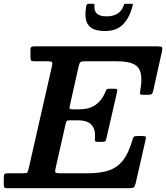

<svg xmlns="http://www.w3.org/2000/svg" viewBox="-63 -995 878 1015"><path d="M492.5 -831Q554 -831 588.2 -866.8Q622.5 -902.5 637.5 -963Q640 -970.5 639 -972.8Q638 -975 630 -975H603Q594 -975 592.8 -971.2Q591.5 -967.5 588.5 -960.5Q579 -935.5 556.8 -922Q534.5 -908.5 500 -908.5Q463.5 -908.5 448.5 -923.8Q433.5 -939 436.5 -967Q437.5 -975 429 -975H407Q395.5 -975 393.5 -965.5Q385.5 -924 390.8 -894Q396 -864 420 -847.5Q444 -831 492.5 -831ZM284 -340.5Q287 -352.5 290 -355.8Q293 -359 308 -359H349Q400 -359 421.2 -334.5Q442.5 -310 439 -269.5Q438 -259.5 438.5 -252.2Q439 -245 453.5 -245H477Q492 -245 494.8 -249.8Q497.5 -254.5 500 -266L555 -505Q558 -517.5 556.2 -521.8Q554.5 -526 538.5 -526H517.5Q501.5 -526 498.2 -518.2Q495 -510.5 490 -500Q473.5 -462 440.5 -439.5Q407.5 -417 355.5 -417H323.5Q309 -417 306 -420.5Q303 -424 306 -436L353 -645Q357 -661.5 361.8 -666.2Q366.5 -671 387.5 -671H556.5Q612 -671 642 -657Q672 -643 680.5 -609.8Q689 -576.5 679 -518.5Q677.5 -508 677 -501Q676.5 -494 691 -494H717.5Q737 -494 740.8 -499Q744.5 -504 748 -519.5L793 -722.5Q797 -740 793.5 -745Q790 -750 767.5 -750H120.5Q110.5 -750 104.2 -747.5Q98 -745 98 -733.5V-693.5Q98 -679 102 -675Q106 -671 120.5 -671H188.5Q208 -671 211.8 -666.8Q215.5 -662.5 212 -647L88 -101.5Q84.5 -86 80.5 -82.5Q76.5 -79 57 -79H-19.5Q-35.5 -79 -39.2 -74.8Q-43 -70.5 -43 -53.5V-17Q-43 -5.5 -38.5 -2.8Q-34 0 -23.5 0H618.5Q639 0 644.5 -4.8Q650 -9.5 654 -25.5L707 -257.5Q709.5 -269 707 -272.5Q704.5 -276 689 -276H664Q647 -276 643.8 -271.2Q640.5 -266.5 637 -254.5Q617 -185 586.8 -146.8Q556.5 -108.5 511.5 -93.8Q466.5 -79 401 -79H254.5Q233.5 -79 230.2 -83.5Q227 -88 230.5 -104Z"/></svg>

Font: Besley SemiBold
Style: Italic
Weight: 600
Italic angle: -13°
Designer: Owen Earl
Foundry: indestructible type*
Version: Version 2.001